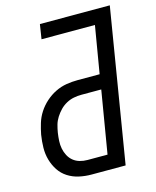

<svg xmlns="http://www.w3.org/2000/svg" viewBox="-111 -812 723 889"><g transform="rotate(-15 250.5 -367.5)"><path d="M380 0H217Q186 0 157 -6.5Q128 -13 104 -28.5Q80 -44 64.5 -67.5Q49 -91 41 -119Q33 -147 33.5 -177.5Q34 -208 39 -239Q44 -265 52 -291.5Q60 -318 75.5 -342Q91 -366 113 -385.5Q135 -405 160.5 -417.5Q186 -430 213 -434.5Q240 -439 267 -439H373L411 -665H155L166 -735H501ZM216 -70H312L362 -369H267Q249 -369 230.5 -365.5Q212 -362 194.5 -352.5Q177 -343 163.5 -329Q150 -315 139.5 -298.5Q129 -282 124 -264Q119 -246 116 -228Q113 -208 112 -189Q111 -170 114.5 -152Q118 -134 126.5 -118Q135 -102 148.5 -91Q162 -80 179.5 -75Q197 -70 216 -70Z"/></g></svg>

Font: Iosevka Term Curly Oblique
Style: Regular
Weight: 400
Italic angle: -9°
Designer: Belleve Invis
Foundry: Belleve Invis
Version: Version 32.3.0